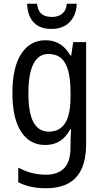

<svg xmlns="http://www.w3.org/2000/svg" viewBox="-20 -761 548 1021"><path d="M222 -547Q264 -547 297 -527.5Q330 -508 354 -466H359L369 -537H438V7Q438 81 415.5 133.5Q393 186 345.5 213Q298 240 223 240Q180 240 144 232Q108 224 77 208V130Q112 149 148.5 158.5Q185 168 224 168Q288 168 321.5 133Q355 98 355 22V5Q355 -11 356 -32.5Q357 -54 358 -74H354Q331 -31 298 -10.5Q265 10 220 10Q138 10 92 -61Q46 -132 46 -266Q46 -403 93 -475Q140 -547 222 -547ZM237 -474Q202 -474 178 -450Q154 -426 142.5 -379.5Q131 -333 131 -265Q131 -161 158 -111Q185 -61 240 -61Q269 -61 290.5 -72.5Q312 -84 326.5 -106.5Q341 -129 348 -164Q355 -199 355 -245V-269Q355 -341 342.5 -386Q330 -431 304 -452.5Q278 -474 237 -474ZM388 -741Q387 -700 370 -669.5Q353 -639 323.5 -623Q294 -607 254 -607Q193 -607 160 -641Q127 -675 124 -741H177Q180 -716 189.5 -700.5Q199 -685 216 -678Q233 -671 256 -671Q278 -671 295 -678.5Q312 -686 322.5 -701Q333 -716 335 -741Z"/></svg>

Font: Noto Sans Arabic Condensed
Style: Regular
Weight: 400
Width: 3
Designer: Monotype Design Team, Nadine Chahine, Nizar Qandah and Khaled Hosny
Foundry: Monotype Imaging Inc.
Version: Version 2.012